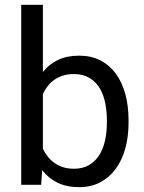

<svg xmlns="http://www.w3.org/2000/svg" viewBox="-20 -770 601 800"><path d="M515.6 -258.3Q515.6 -200.2 502 -151.1Q488.3 -102.1 461.9 -66.2Q435.5 -30.3 397.5 -10.3Q359.4 9.8 310.5 9.8Q258.3 9.8 220.2 -8.5Q182.1 -26.9 155.8 -61L151.4 0H68.4V-750H158.7V-470.2Q185.1 -502.9 222.2 -520.5Q259.3 -538.1 309.6 -538.1Q359.4 -538.1 397.7 -518.6Q436 -499 462.2 -463.6Q488.3 -428.2 502 -378.7Q515.6 -329.1 515.6 -268.6ZM425.3 -268.6Q425.3 -308.1 418 -343Q410.6 -377.9 394.3 -404.3Q377.9 -430.7 351.6 -446Q325.2 -461.4 287.1 -461.4Q262.2 -461.4 242.2 -455.1Q222.2 -448.7 206.3 -437.5Q190.4 -426.3 178.7 -411.1Q167 -396 158.7 -378.4V-149.9Q167.5 -132.3 179.4 -117.2Q191.4 -102.1 207.3 -90.8Q223.1 -79.6 243.2 -73.2Q263.2 -66.9 288.1 -66.9Q324.7 -66.9 350.6 -82Q376.5 -97.2 393.1 -123Q409.7 -148.9 417.5 -183.8Q425.3 -218.8 425.3 -258.3Z"/></svg>

Font: Nahid FD
Style: FD
Weight: 400
Foundry: DejaVu fonts team - Redesigned by Saber Rastikerdar
Version: Version 0.3.0